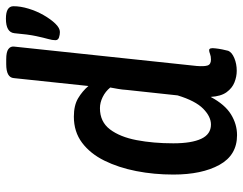

<svg xmlns="http://www.w3.org/2000/svg" viewBox="-104 -690 802 633"><g transform="rotate(-90 296.5 -373.0)"><path d="M168 8Q102 8 70 -50Q38 -108 38 -202Q38 -266 49.5 -324.5Q61 -383 84 -429.5Q107 -476 143 -503Q179 -530 229 -530Q266 -530 289.5 -516Q313 -502 330 -482L356 -728Q358 -753 402 -753H418Q442 -753 451.5 -746Q461 -739 460 -728L396 -125Q394 -101 397.5 -89.5Q401 -78 417 -78Q428 -78 435.5 -81Q443 -84 448 -84Q457 -84 454 -63Q453 -53 450.5 -40.5Q448 -28 446 -21Q441 -9 422 -1Q403 7 380 7Q361 7 342 -0.5Q323 -8 309.5 -26.5Q296 -45 294 -79Q269 -32 236.5 -12Q204 8 168 8ZM203 -78Q229 -78 255 -103.5Q281 -129 299 -188L317 -355Q318 -371 320.5 -385Q323 -399 325 -410Q312 -426 293.5 -435Q275 -444 257 -444Q212 -444 187 -411Q162 -378 151.5 -323Q141 -268 141 -202Q141 -142 156 -110Q171 -78 203 -78ZM508 -576Q499 -576 490 -579Q481 -582 481 -591Q481 -601 485 -615Q489 -629 494.5 -654.5Q500 -680 504 -726Q507 -754 552 -754Q593 -754 593 -729Q593 -706 585 -679.5Q577 -653 563.5 -629.5Q550 -606 535.5 -591Q521 -576 508 -576Z"/></g></svg>

Font: Asap Condensed Condensed Medium
Style: Italic
Weight: 500
Width: 3
Italic angle: -6°
Designer: Pablo Cosgaya
Foundry: Omnibus-Type
Version: Version 3.001; ttfautohint (v1.8.4.7-5d5b)